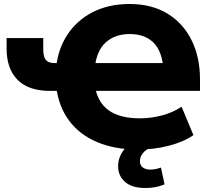

<svg xmlns="http://www.w3.org/2000/svg" viewBox="-20 -736 1071 959"><path d="M671 11Q553 11 464.5 -26.5Q376 -64 324 -135Q272 -206 261 -303L292 -282H230Q122 -282 67.5 -337.5Q13 -393 13 -493V-546H196V-491Q196 -452 209 -436.5Q222 -421 252 -421H283L260 -396Q269 -490 316.5 -562.5Q364 -635 443.5 -675.5Q523 -716 627 -716Q738 -716 816.5 -668Q895 -620 937 -535Q979 -450 979 -339V-282H428L454 -307Q466 -227 521.5 -186Q577 -145 679 -145Q734 -145 789 -159.5Q844 -174 887 -203L946 -61Q897 -27 823 -8Q749 11 671 11ZM628 -566Q555 -566 508.5 -524.5Q462 -483 453 -395L424 -421H838L798 -352Q798 -463 754.5 -514.5Q711 -566 628 -566ZM705 203Q640 203 605 173Q570 143 570 94Q570 48 601 9.5Q632 -29 681 -49L732 0Q715 8 703 19Q691 30 685 42.5Q679 55 679 69Q679 90 693.5 100.5Q708 111 729 111Q745 111 757 108.5Q769 106 784 101L802 185Q776 195 754.5 199Q733 203 705 203Z"/></svg>

Font: Nunito Sans 10pt Black
Style: Regular
Weight: 900
Designer: Vernon Adams
Foundry: Vernon Adams
Version: Version 3.101;gftools[0.9.27]